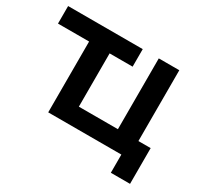

<svg xmlns="http://www.w3.org/2000/svg" viewBox="-136 -715 1057 1005"><g transform="rotate(30 393.0 -212.0)"><path d="M754 -106V110H638V0H196V-428H8V-534H459V-428H320V-106H556V-534H680V-106Z"/></g></svg>

Font: APTA Sans SemiBold
Style: Bold
Weight: 600
Version: Version 7.200